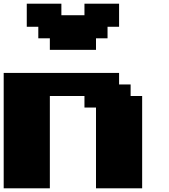

<svg xmlns="http://www.w3.org/2000/svg" viewBox="-20 -1020 915 1040"><path d="M500 0H750V-500H687.5V-562.5H625V-625H0V0H250V-500H437.5V-437.5H500ZM250 -750H500V-812.5H562.5V-875H625V-1000H437.5V-937.5H312.5V-1000H125V-875H187.5V-812.5H250Z"/></svg>

Font: Faithful 32x
Style: Bold
Weight: 400
Foundry: Faithful Resource Pack
Version: Version 1.0; January 27, 2023